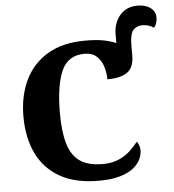

<svg xmlns="http://www.w3.org/2000/svg" viewBox="-59 -936 909 1001"><g transform="rotate(-5 395.5 -436.0)"><path d="M418 10Q295 10 214.5 -36Q134 -82 94.5 -164.5Q55 -247 55 -358Q55 -466 95 -548.5Q135 -631 214 -677.5Q293 -724 410 -724Q468 -724 504.5 -717Q541 -710 571 -697V-744Q571 -779 585 -810.5Q599 -842 627 -862Q655 -882 698 -882Q740 -882 765.5 -862.5Q791 -843 791 -813Q791 -779 774 -760Q760 -769 745 -773.5Q730 -778 713 -778Q684 -778 666 -758Q648 -738 648 -676V-625Q648 -563 613 -538Q578 -513 508 -513Q508 -546 498 -579Q488 -612 464.5 -634Q441 -656 400 -656Q313 -656 279.5 -578.5Q246 -501 246 -358Q246 -259 265 -196.5Q284 -134 327.5 -104.5Q371 -75 446 -75Q494 -75 529.5 -90.5Q565 -106 590 -129.5Q615 -153 632 -175Q639 -169 643.5 -155.5Q648 -142 648 -130Q648 -108 637 -83.5Q626 -59 600.5 -38Q575 -17 530 -3.5Q485 10 418 10Z"/></g></svg>

Font: Noto Serif ExtraBold
Style: Regular
Weight: 800
Designer: Monotype Design Team
Foundry: Monotype Imaging Inc.
Version: Version 2.014